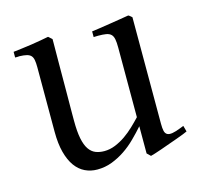

<svg xmlns="http://www.w3.org/2000/svg" viewBox="-79 -565 708 669"><g transform="rotate(-15 275.0 -231.0)"><path d="M301.3 -456.5Q310.1 -457.5 328.1 -460.2Q346.2 -462.9 366.5 -466.1Q386.7 -469.2 406 -472.4Q425.3 -475.6 437 -477.5Q439.5 -476.6 444.1 -472.7Q448.7 -468.8 449.7 -467.8V-100.1V-83Q449.7 -67.4 451.9 -57.6Q454.1 -47.9 460.9 -43.9Q467.8 -40 480 -42Q492.2 -43.9 511.7 -51.8Q514.2 -52.7 517.3 -54Q520.5 -55.2 522.9 -56.2L528.8 -34.7Q524.9 -32.7 513.9 -28.3Q502.9 -23.9 488.5 -18.8Q474.1 -13.7 458.3 -8.1Q442.4 -2.4 428 2.7Q413.6 7.8 402.6 11.2Q391.6 14.6 387.2 15.6L374.5 3.4V-94.7Q357.4 -75.2 337.6 -55.7Q317.9 -36.1 295.4 -21Q272.9 -5.9 247.8 3.7Q222.7 13.2 194.8 13.2Q170.9 13.2 150.6 3.4Q130.4 -6.3 115.7 -26.6Q101.1 -46.9 92.8 -78.1Q84.5 -109.4 84.5 -152.3V-385.3Q84.5 -401.9 82.5 -411.9Q80.6 -421.9 75.2 -427.5Q69.8 -433.1 60.1 -435.5Q50.3 -438 34.2 -438.5Q31.2 -438 26.4 -438Q21.5 -438 18.6 -438V-458.5Q31.7 -460 49.3 -462.2Q66.9 -464.4 85 -467Q103 -469.7 119.6 -472.7Q136.2 -475.6 147.9 -478Q148.9 -477.5 150.6 -475.8Q152.3 -474.1 154.5 -472.2Q156.7 -470.2 158.7 -468.5Q160.6 -466.8 161.1 -466.3Q161.1 -465.3 161.1 -453.6Q161.1 -441.9 160.9 -423.3Q160.6 -404.8 160.6 -380.6Q160.6 -356.4 160.4 -331.1Q160.2 -305.7 160.2 -280Q160.2 -254.4 159.9 -232.9Q159.7 -211.4 159.7 -195.3Q159.7 -179.2 159.7 -172.4Q159.7 -132.8 164.8 -107.7Q169.9 -82.5 179.7 -68.1Q189.5 -53.7 203.4 -48.1Q217.3 -42.5 234.9 -42.5Q254.9 -42.5 274.7 -50.5Q294.4 -58.6 312.3 -71Q330.1 -83.5 345.9 -98.6Q361.8 -113.8 374.5 -127.4V-378.9Q374.5 -397.5 372.3 -408.9Q370.1 -420.4 363.8 -426.5Q357.4 -432.6 346.2 -434.6Q335 -436.5 317.4 -436.5Q314.9 -436.5 309.8 -436.3Q304.7 -436 301.3 -436Z"/></g></svg>

Font: Varendra
Style: Regular
Weight: 400
Designer: Jacob Thomas
Foundry: Bangla Type Foundry
Version: Version 1.008